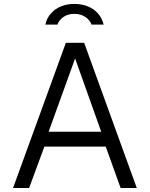

<svg xmlns="http://www.w3.org/2000/svg" viewBox="-20 -936 746 956"><path d="M45 0 308 -723H399L661 0H580.5L506.5 -206H201L125 0ZM222 -280H484L354 -645ZM496 -813.5Q488.5 -845.5 468.2 -868.5Q448 -891.5 417.8 -904Q387.5 -916.5 350 -916.5Q314.5 -916.5 284.5 -904.5Q254.5 -892.5 233.8 -869.5Q213 -846.5 206 -813.5H266Q274.5 -837 296.5 -852Q318.5 -867 350 -867Q381.5 -867 404.2 -852Q427 -837 436 -813.5Z"/></svg>

Font: Public Sans Thin Light
Style: Regular
Weight: 300
Version: Version 1.007